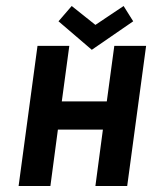

<svg xmlns="http://www.w3.org/2000/svg" viewBox="-20 -620 507 640"><path d="M424 -549 392 -600 298 -537 219 -600 175 -549 286 -454ZM173 -188H323L298 0H404L467 -467H361L336 -282H186L211 -467H105L42 0H148Z"/></svg>

Font: Hussar Tani
Style: Kurs
Weight: 700
Foundry: Cannot Into Space Fonts
Version: Version 0.92